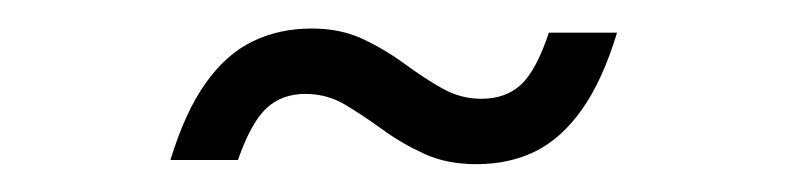

<svg xmlns="http://www.w3.org/2000/svg" viewBox="-20 -300 565 138"><path d="M423.5 -276.5Q413 -242 398.2 -221.2Q383.5 -200.5 364.8 -191.2Q346 -182 322.5 -182Q301 -182 284.8 -189.5Q268.5 -197 254.8 -207Q241 -217 228 -224.8Q215 -232.5 199.5 -232.5Q182.5 -232.5 171.5 -222.2Q160.5 -212 151 -185H102.5Q113 -219.5 127.8 -240.2Q142.5 -261 161.5 -270.2Q180.5 -279.5 204 -279.5Q225 -279.5 241.2 -271.8Q257.5 -264 271 -254Q284.5 -244 297.8 -236.5Q311 -229 326 -229Q343.5 -229 354.5 -239.2Q365.5 -249.5 374.5 -276.5Z"/></svg>

Font: Newsreader 36pt
Style: Bold Italic
Weight: 700
Italic angle: -17°
Designer: Hugues Gentile
Foundry: Production Type
Version: Version 1.003